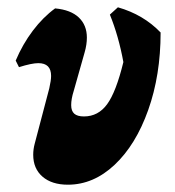

<svg xmlns="http://www.w3.org/2000/svg" viewBox="-20 -498 480 526"><path d="M71 -74Q71 -89 75 -104L115 -256Q120 -278 120 -290Q120 -325 85 -325Q67 -325 32 -314L23 -332Q42 -377 70 -414Q98 -451 131 -475Q174 -471 196 -450Q218 -429 218 -395Q218 -376 212 -355L182 -249Q175 -227 175 -210Q175 -194 183.5 -186.5Q192 -179 210 -179Q249 -179 273.5 -212.5Q298 -246 318 -328Q305 -399 281 -458L303 -478Q373 -458 420 -409Q420 -292 386 -196.5Q352 -101 294 -46.5Q236 8 166 8Q122 8 96.5 -14Q71 -36 71 -74Z"/></svg>

Font: Alegreya ExtraBold
Style: Italic
Weight: 800
Italic angle: -7°
Designer: Juan Pablo del Peral
Foundry: Huerta Tipografica
Version: Version 2.007; ttfautohint (v1.6)